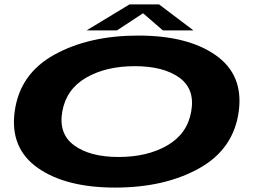

<svg xmlns="http://www.w3.org/2000/svg" viewBox="-20 -842 1159 869"><path d="M501 7Q277.5 7 150.8 -82.2Q24 -171.5 46.5 -337.5Q69.5 -508 226 -594.5Q382.5 -681 606.2 -681Q830 -681 956.5 -592Q1083 -503 1060.5 -337.5Q1037.5 -167 881.2 -80Q725 7 501 7ZM517 -131.5Q647 -131.5 737.5 -184Q828 -236.5 845.5 -337.5Q863.5 -438.5 791.8 -490.5Q720 -542.5 590 -542.5Q460 -542.5 370 -490.5Q280 -438.5 262 -337.5Q244 -236.5 315.8 -184Q387.5 -131.5 517 -131.5ZM372 -704.5 566 -822H700L855.5 -704.5H717L627.5 -782L509.5 -704.5Z"/></svg>

Font: Anybody UltraExpanded Regular
Style: Bold Italic
Weight: 700
Width: 9
Italic angle: -10°
Designer: Tyler Finck
Foundry: Etcetera Type Company
Version: Version 1.010; ttfautohint (v1.8.3) -l 8 -r 50 -G 200 -x 14 